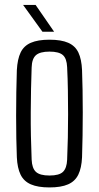

<svg xmlns="http://www.w3.org/2000/svg" viewBox="-20 -772 411 798"><path d="M185.5 7Q137.5 7 108.2 -5.8Q79 -18.5 65.5 -46.2Q52 -74 50 -118.5Q48.5 -152 47.8 -196.8Q47 -241.5 47 -291Q47 -340.5 47.8 -389.5Q48.5 -438.5 50 -480.5Q52.5 -526.5 65.8 -554Q79 -581.5 108.2 -594.2Q137.5 -607 185.5 -607Q234.5 -607 263.5 -594.2Q292.5 -581.5 305.8 -553.8Q319 -526 321 -480.5Q322.5 -443 323.2 -398Q324 -353 324 -304.8Q324 -256.5 323.2 -209.2Q322.5 -162 321 -118.5Q319 -74 305.5 -46.2Q292 -18.5 263 -5.8Q234 7 185.5 7ZM185.5 -42.5Q226.5 -42.5 242 -58Q257.5 -73.5 259 -107.5Q261 -153 262 -200.5Q263 -248 263 -296.8Q263 -345.5 262.2 -394.8Q261.5 -444 259 -493Q257.5 -529 241.2 -543.2Q225 -557.5 185.5 -557.5Q146 -557.5 129.2 -542.5Q112.5 -527.5 111.5 -491Q110 -448.5 109 -401.8Q108 -355 107.8 -305.8Q107.5 -256.5 108.5 -206.8Q109.5 -157 111.5 -109Q113 -72.5 129.5 -57.5Q146 -42.5 185.5 -42.5ZM156.5 -640 76 -751.5H128L205 -640Z"/></svg>

Font: Big Shoulders Text Thin Light
Style: Regular
Weight: 300
Version: Version 2.002